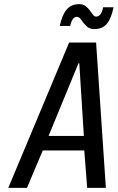

<svg xmlns="http://www.w3.org/2000/svg" viewBox="-20 -905 567 925"><path d="M20 0 313 -700H443L490 0H400L386 -180H186L110 0ZM214 -250H384L362 -600H358ZM435 -765Q410 -765 395.5 -780Q381 -795 371.5 -809.5Q362 -824 350 -824Q328 -824 318 -780H268Q279 -833 301 -859Q323 -885 361 -885Q380 -885 392 -876Q404 -867 412.5 -855Q421 -843 428 -834Q435 -825 443 -825Q468 -825 477 -870H527Q516 -815 494.5 -790Q473 -765 435 -765Z"/></svg>

Font: Cuprum
Style: Italic
Weight: 400
Italic angle: -10°
Designer: Jovanny Lemonad
Foundry: Jovanny Lemonad
Version: Version 3.000